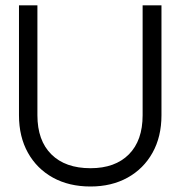

<svg xmlns="http://www.w3.org/2000/svg" viewBox="-20 -670 654 698"><path d="M49 -650.5H116V-251Q116 -159 166.8 -108.8Q217.5 -58.5 309 -58.5Q398.5 -58.5 448.5 -108.8Q498.5 -159 498.5 -251V-650.5H567V-251Q567 -173 534.5 -114.8Q502 -56.5 443.8 -24.2Q385.5 8 309 8Q231 8 172.5 -24.2Q114 -56.5 81.5 -114.8Q49 -173 49 -251Z"/></svg>

Font: Overused Grotesk Book
Style: Regular
Weight: 375
Version: Version 0.004